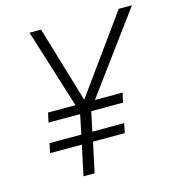

<svg xmlns="http://www.w3.org/2000/svg" viewBox="-106 -806 827 898"><g transform="rotate(-15 307.0 -357.0)"><path d="M188 0 219 -145H65L75 -191H229L248 -285H95L105 -331H238L118 -714H174L284 -345L550 -714H614L332 -331H466L456 -285H302L282 -191H436L427 -145H273L242 0Z"/></g></svg>

Font: Noto Sans Light
Style: Italic
Weight: 300
Italic angle: -12°
Designer: Monotype Design Team
Foundry: Monotype Imaging Inc.
Version: Version 2.013; ttfautohint (v1.8.4.7-5d5b)